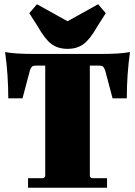

<svg xmlns="http://www.w3.org/2000/svg" viewBox="-20 -884 636 904"><path d="M158 -759 118 -822 154 -864 298 -784 442 -864 478 -822 438 -759Q404 -699 373.5 -676.5Q343 -654 298 -654Q253 -654 222.5 -676.5Q192 -699 158 -759ZM112 0V-45H179Q193 -45 193 -59V-575H148Q136 -575 131 -570.5Q126 -566 121 -553L86 -421H19Q19 -531 4 -639Q47 -630 142 -630H454Q549 -630 592 -639Q577 -531 577 -421H510L475 -553Q470 -566 465 -570.5Q460 -575 448 -575H403V-59Q403 -45 417 -45H484V0Z"/></svg>

Font: Arapey Black
Style: Regular
Weight: 900
Designer: Eduardo Rodriguez Tunni
Foundry: Eduardo Rodriguez Tunni
Version: Version 4.000